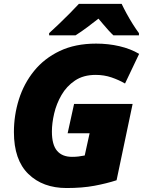

<svg xmlns="http://www.w3.org/2000/svg" viewBox="-20 -947 738 977"><path d="M318.8 9.8Q197.8 9.8 124.3 -61.8Q50.8 -133.3 50.8 -274.9Q50.8 -360.8 76.2 -441.4Q101.6 -522 153.3 -585.9Q205.1 -649.9 283.9 -687.5Q362.8 -725.1 469.2 -725.1Q531.2 -725.1 587.9 -711.9Q644.5 -698.7 688 -672.9L616.2 -522Q585.4 -540 547.6 -553Q509.8 -565.9 466.8 -565.9Q404.3 -565.9 361.6 -537.1Q318.8 -508.3 293 -463.6Q267.1 -418.9 255.6 -369.4Q244.1 -319.8 244.1 -277.8Q244.1 -210.4 270.3 -179.7Q296.4 -148.9 346.2 -148.9Q365.7 -148.9 378.7 -150.6Q391.6 -152.3 411.1 -155.8L436 -269H324.2L356.9 -418H654.8L573.2 -29.8Q522 -13.2 460.4 -1.7Q398.9 9.8 318.8 9.8ZM230 -767.1V-778.3Q253.4 -799.3 281 -825.9Q308.6 -852.5 335.2 -879.2Q361.8 -905.8 381.3 -927.2H599.1Q609.4 -905.3 624.3 -877.9Q639.2 -850.6 655.8 -824.2Q672.4 -797.9 687 -778.3V-767.1H557.1Q546.4 -776.9 532 -792.7Q517.6 -808.6 503.9 -825Q490.2 -841.3 481 -852.1Q453.6 -830.6 424.3 -808.6Q395 -786.6 364.3 -767.1Z"/></svg>

Font: Open Sans ExtraBold
Style: Italic
Weight: 800
Italic angle: -12°
Designer: Monotype Design Team
Foundry: Monotype Imaging Inc.
Version: Version 3.000; ttfautohint (v1.8.4)